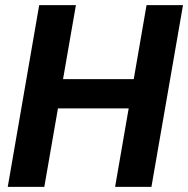

<svg xmlns="http://www.w3.org/2000/svg" viewBox="-20 -731 736 751"><path d="M544.4 -421.4 524.4 -307.1H163.6L183.6 -421.4ZM276.9 -710.9 153.3 0H10.3L133.3 -710.9ZM695.8 -710.9 572.3 0H430.2L553.2 -710.9Z"/></svg>

Font: Roboto
Style: Bold Italic
Weight: 700
Italic angle: -12°
Designer: Christian Robertson
Foundry: Google
Version: Version 3.0